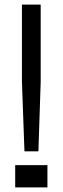

<svg xmlns="http://www.w3.org/2000/svg" viewBox="-20 -820 274 840"><path d="M87 -158 76 -461V-800H158V-461L148 -158ZM46.5 0V-97.5H187.5V0Z"/></svg>

Font: Big Shoulders Stencil Text
Style: Regular
Weight: 400
Designer: Patric King
Foundry: XO Type Co
Version: Version 1.000